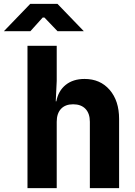

<svg xmlns="http://www.w3.org/2000/svg" viewBox="-75 -965 695 985"><path d="M536 -355V0H386V-340Q386 -383 363.5 -406.5Q341 -430 300 -430Q260 -430 238 -406.5Q216 -383 216 -340V0H66V-730H216V-550L211 -445H214Q224 -499 262 -529.5Q300 -560 359 -560Q439 -560 487.5 -504Q536 -448 536 -355ZM81 -805H-55L80 -945H220L355 -805H220L153 -875H144Z"/></svg>

Font: JetBrains Mono Extra Bold
Style: Regular
Weight: 800
Monospace: yes
Designer: Philipp Nurullin, Konstantin Bulenkov
Foundry: JetBrains
Version: 2.002